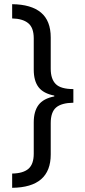

<svg xmlns="http://www.w3.org/2000/svg" viewBox="-20 -736 407 916"><path d="M38 92Q91 91 116 69Q141 47 141 -3V-152Q141 -205 164 -235.5Q187 -266 239 -276V-280Q187 -290 164 -320Q141 -350 141 -404V-553Q141 -604 114.5 -625.5Q88 -647 38 -648V-716Q129 -715 175.5 -676Q222 -637 222 -557V-408Q222 -359 246 -335Q270 -311 330 -311V-246Q273 -245 247.5 -223Q222 -201 222 -149V1Q222 158 38 160Z"/></svg>

Font: Noto Sans Myanmar Condensed
Style: Regular
Weight: 400
Width: 3
Designer: Monotype Design Team
Foundry: Monotype Imaging Inc.
Version: Version 2.107; ttfautohint (v1.8.4.7-5d5b)